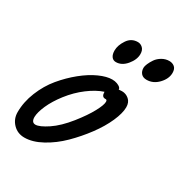

<svg xmlns="http://www.w3.org/2000/svg" viewBox="-144 -704 795 831"><g transform="rotate(30 253.0 -289.0)"><path d="M407.2 -320.8Q407.2 -291.5 388.2 -248.3Q369.1 -205.1 335.9 -160.4Q302.7 -115.7 262.9 -76.4Q223.1 -37.1 177 -12Q130.9 13.2 90.3 13.2Q55.7 13.2 33 -10.5Q10.3 -34.2 10.3 -67.9Q10.3 -118.7 31 -169.9Q51.8 -221.2 84.5 -260.5Q117.2 -299.8 155.5 -330.8Q193.8 -361.8 230.7 -378.4Q267.6 -395 294.9 -395Q308.6 -395 319.6 -390.9Q330.6 -386.7 335.4 -382.1Q340.3 -377.4 340.3 -374V-371.1Q347.2 -372.1 356.9 -372.1Q376.5 -372.1 391.8 -358.9Q407.2 -345.7 407.2 -320.8ZM312.5 -307.1H309.1Q292 -307.1 292 -332Q256.3 -320.3 217.3 -291Q178.2 -261.7 146 -220.2Q116.2 -181.6 100.3 -145.8Q84.5 -109.9 84 -86.4Q84 -59.1 104 -59.1Q124 -59.1 163.6 -85.4Q203.1 -111.8 243.2 -162.1Q280.8 -209.5 300 -245.4Q319.3 -281.2 319.3 -297.4Q319.3 -307.1 312.5 -307.1ZM506.3 -549.8Q506.3 -520.5 481.2 -494.1Q456.1 -467.8 423.3 -467.8Q405.3 -467.8 395.8 -478.5Q386.2 -489.3 386.2 -506.8Q386.2 -514.6 391.6 -527.3Q397 -540 406.5 -554Q416 -567.9 432.9 -577.9Q449.7 -587.9 469.2 -587.9Q484.4 -587.9 495.4 -578.9Q506.3 -569.8 506.3 -549.8ZM345.2 -550.8Q345.2 -522.9 322.3 -495.4Q299.3 -467.8 270 -467.8Q255.9 -467.8 248 -478.8Q240.2 -489.7 240.2 -508.8Q240.2 -534.7 258.8 -562.7Q277.3 -590.8 310.1 -590.8Q323.7 -590.8 334.5 -580.6Q345.2 -570.3 345.2 -550.8Z"/></g></svg>

Font: Yellowtail
Style: Regular
Weight: 400
Designer: Astigmatic (AOETI)
Foundry: Astigmatic (AOETI)
Version: Version 1.000